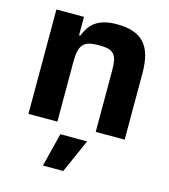

<svg xmlns="http://www.w3.org/2000/svg" viewBox="-116 -645 853 969"><g transform="rotate(15 311.0 -160.0)"><path d="M204.5 -545.5V-449.2H210.9Q220.2 -473 233.1 -492.2Q246.1 -511.4 265.3 -524.7Q284.4 -538 311.3 -545.3Q338.1 -552.6 375 -552.6Q424.4 -552.6 459.9 -540.8Q495.4 -529.1 518.3 -504.3Q541.2 -479.4 552.2 -440.5Q563.2 -401.6 563.2 -347.3V0H411.9V-320.3Q411.9 -351.9 407.8 -372.5Q403.8 -393.1 392.9 -405.2Q382.1 -417.3 363.3 -422.1Q344.5 -426.8 315 -426.8Q285.5 -426.8 265.6 -421.9Q245.7 -416.9 233.8 -404.1Q221.9 -391.3 216.8 -369.9Q211.6 -348.4 211.6 -315.3V0H60.4V-545.5ZM198.5 233 242.5 57.5H382.5L304.7 233Z"/></g></svg>

Font: Cannonade
Style: Bold
Weight: 700
Designer: Rasmus Andersson
Foundry: rsms
Version: Version 3.012;git-f93a4a705